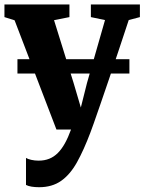

<svg xmlns="http://www.w3.org/2000/svg" viewBox="-22 -568 634 842"><path d="M149.5 253Q131 253 116.2 250.5Q101.5 248 92 243V124.5Q99.5 129.5 115 133Q130.5 136.5 147.5 136.5Q173 136.5 193.8 128.2Q214.5 120 231.5 103Q248.5 86 262.8 60.2Q277 34.5 289.5 0H225.5L42 -479L-2.5 -493V-548.5H282.5V-493L215 -479.5L300.5 -205L332.5 -96.5L359.5 -204L438.5 -480L376.5 -493V-548.5H591.5V-493L542.5 -480Q522 -418 500 -351.8Q478 -285.5 456.8 -223.2Q435.5 -161 418 -110Q400.5 -59 388.8 -26.2Q377 6.5 374.5 13Q345.5 90 315.5 143.8Q285.5 197.5 246 225.2Q206.5 253 149.5 253ZM545.5 -308.5V-245.5H54.5V-308.5Z"/></svg>

Font: Merriweather 36pt ExtraBold
Style: Regular
Weight: 800
Designer: Eben Sorkin
Foundry: Eben Sorkin
Version: Version 2.100